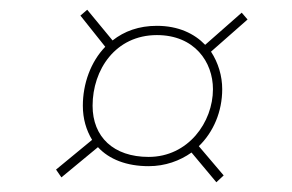

<svg xmlns="http://www.w3.org/2000/svg" viewBox="-20 -522 600 394"><path d="M285 -181C319 -181 349 -192 373 -209L424 -148L439 -162L388 -222C418 -251 436 -293 436 -339C436 -366 428 -393 413 -416L488 -482L476 -496L401 -430C379 -453 346 -469 302 -469C265 -469 235 -458 211 -439L159 -502L145 -490L196 -426C166 -395 150 -350 150 -305C150 -278 157 -255 169 -235L95 -174L106 -158L181 -220C204 -195 240 -181 285 -181ZM285 -200C213 -200 170 -241 170 -305C170 -379 217 -450 302 -450C379 -450 417 -395 417 -339C417 -271 366 -200 285 -200Z"/></svg>

Font: Fixel Display 20240404 Thin
Style: Italic
Weight: 100
Italic angle: -10°
Designer: AlfaBravo + MacPaw
Foundry: Kyrylo Tkachov, Marchela Mozhyna, Serhii Makarenko, Maria Weinstein, Zakhar Kryvoshyya
Version: Version 1.211;Glyphs 3.2 (3225)